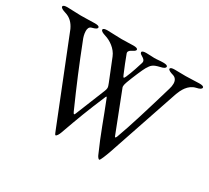

<svg xmlns="http://www.w3.org/2000/svg" viewBox="-132 -868 1195 1099"><g transform="rotate(30 465.0 -318.5)"><path d="M294 -653C277 -653 265 -650 265 -642C265 -633 276 -627 298 -620C332 -610 376 -581 393 -538L450 -396C455 -383 458 -375 458 -367C458 -361 456 -354 452 -344L374 -151C370 -140 366 -137 359 -152C292 -303 256 -389 195 -545C195 -545 187 -567 187 -588C187 -603 191 -617 207 -621C230 -627 240 -632 240 -641C240 -649 228 -652 211 -652C191 -652 155 -650 118 -650C84 -650 60 -653 29 -653C12 -653 0 -650 0 -642C0 -633 11 -627 33 -620C67 -610 89 -588 105 -554L321 -12C326 1 332 16 335 16C343 16 352 -1 357 -15C399 -133 423 -197 471 -310C476 -323 478 -325 482 -316C529 -199 552 -126 605 -7C609 2 617 12 622 12C628 12 644 -30 654 -58L815 -534C826 -563 848 -611 897 -622C920 -627 930 -633 930 -642C930 -650 918 -653 901 -653C876 -653 844 -650 811 -650C785 -650 765 -651 739 -651C722 -651 710 -648 710 -640C710 -631 729 -624 743 -620C765 -614 773 -597 773 -577C773 -566 771 -553 767 -541C722 -388 678 -242 645 -154C641 -145 637 -141 634 -148L531 -413C530 -415 530 -417 530 -420C530 -429 533 -441 537 -451C553 -494 579 -555 590 -574C607 -602 615 -612 658 -622C681 -627 691 -633 691 -642C691 -650 679 -653 662 -653C638 -653 626 -650 603 -650C584 -650 580 -652 551 -652C534 -652 522 -649 522 -641C522 -624 559 -622 559 -598C559 -596 559 -594 558 -591C553 -574 534 -514 518 -478C514 -469 511 -465 509 -465C506 -465 504 -469 500 -478C491 -497 459 -579 455 -591C454 -594 453 -596 453 -599C453 -622 494 -624 494 -641C494 -649 482 -652 465 -652C445 -652 418 -650 388 -650C352 -650 325 -653 294 -653Z"/></g></svg>

Font: EB Garamond 12
Style: Regular
Weight: 400
Version: Version 0.016+